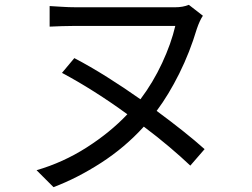

<svg xmlns="http://www.w3.org/2000/svg" viewBox="-20 -727 1040 793"><path d="M201 46 131 -24Q241 -56 338 -118Q435 -180 506 -255Q439 -304 369.5 -348Q300 -392 236 -426L287 -487Q352 -453 422 -409Q492 -365 560 -317Q612 -386 649.5 -466.5Q687 -547 704 -620Q688 -620 647.5 -620Q607 -620 555 -620Q503 -620 450 -620Q397 -620 354.5 -620Q312 -620 292 -620Q265 -620 235.5 -619Q206 -618 185 -617V-702Q206 -701 235 -699Q264 -697 292 -697Q312 -697 355.5 -697Q399 -697 453 -697Q507 -697 559.5 -697Q612 -697 651.5 -697Q691 -697 704 -697Q735 -697 760 -707L818 -662Q805 -643 793 -608Q764 -511 720.5 -423.5Q677 -336 627 -269Q684 -227 735 -186.5Q786 -146 825 -111L766 -43Q728 -79 679 -120.5Q630 -162 574 -204Q496 -118 397.5 -54.5Q299 9 201 46Z"/></svg>

Font: Chocolate Classical Sans
Style: Regular
Weight: 400
Designer: 田海東、宇文滿月
Foundry: Moonlit Owen
Version: Version 1.001